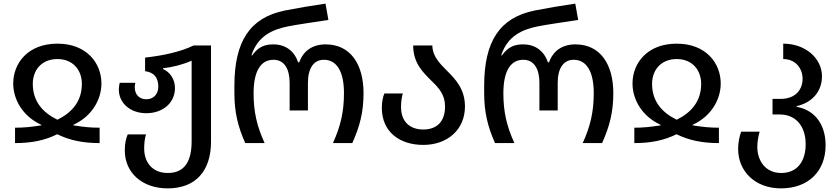

<svg xmlns="http://www.w3.org/2000/svg" viewBox="-20 -790 4626 1060"><path d="M63 0C157 0 230 -16 296 -49C363 -16 436 0 530 0V-85C480 -85 441 -89 385 -98V-101C488 -148 540 -241 540 -329C540 -441 459 -549 297 -549C134 -549 53 -441 53 -329C53 -241 105 -148 208 -101V-98C151 -89 112 -85 63 -85ZM297 -129C215 -169 161 -231 161 -327C161 -402 209 -464 297 -464C384 -464 432 -402 432 -327C432 -231 378 -169 297 -129Z M906 250C1058 250 1145 156 1145 -8V-539H1049C975 -503 879 -483 781 -472V-397C828 -391 854 -364 854 -311C854 -272 829 -242 788 -242C749 -242 724 -268 724 -308C724 -315 725 -323 727 -333H641C638 -321 636 -308 636 -296C636 -221 699 -165 788 -165C879 -165 946 -222 946 -304C946 -354 917 -393 880 -409V-413C937 -420 991 -434 1038 -455V-10C1038 96 1002 165 907 165C818 165 776 103 776 30C776 1 779 -25 786 -48H685C675 -24 669 2 669 41C669 163 764 250 906 250Z M1334 0H1441C1399 -92 1380 -171 1380 -275C1380 -398 1420 -460 1490 -460C1551 -460 1579 -407 1579 -333V-180H1680V-333C1680 -413 1712 -460 1768 -460C1841 -460 1879 -392 1879 -276C1879 -172 1860 -92 1818 0H1925C1967 -94 1987 -171 1987 -276C1987 -435 1915 -545 1778 -545C1704 -545 1654 -508 1632 -446H1626C1605 -508 1557 -545 1489 -545C1447 -545 1408 -535 1372 -484H1368C1403 -593 1486 -627 1568 -644C1622 -655 1718 -668 1793 -680L1777 -770C1701 -759 1625 -746 1553 -732C1360 -693 1274 -562 1274 -316V-277C1274 -174 1292 -94 1334 0Z M2317 10C2451 10 2547 -75 2547 -202C2547 -297 2496 -352 2447 -400C2405 -442 2367 -482 2367 -539H2261C2261 -440 2317 -389 2365 -341C2403 -304 2437 -267 2437 -202C2437 -119 2392 -75 2317 -75C2242 -75 2194 -119 2194 -199C2194 -228 2198 -255 2204 -274H2102C2094 -255 2088 -227 2088 -195C2088 -61 2187 10 2317 10Z M2713 0H2820C2778 -92 2759 -171 2759 -275C2759 -398 2799 -460 2869 -460C2930 -460 2958 -407 2958 -333V-180H3059V-333C3059 -413 3091 -460 3147 -460C3220 -460 3258 -392 3258 -276C3258 -172 3239 -92 3197 0H3304C3346 -94 3366 -171 3366 -276C3366 -435 3294 -545 3157 -545C3083 -545 3033 -508 3011 -446H3005C2984 -508 2936 -545 2868 -545C2826 -545 2787 -535 2751 -484H2747C2782 -593 2865 -627 2947 -644C3001 -655 3097 -668 3172 -680L3156 -770C3080 -759 3004 -746 2932 -732C2739 -693 2653 -562 2653 -316V-277C2653 -174 2671 -94 2713 0Z M3482 0C3576 0 3649 -16 3715 -49C3782 -16 3855 0 3949 0V-85C3899 -85 3860 -89 3804 -98V-101C3907 -148 3959 -241 3959 -329C3959 -441 3878 -549 3716 -549C3553 -549 3472 -441 3472 -329C3472 -241 3524 -148 3627 -101V-98C3570 -89 3531 -85 3482 -85ZM3716 -129C3634 -169 3580 -231 3580 -327C3580 -402 3628 -464 3716 -464C3803 -464 3851 -402 3851 -327C3851 -231 3797 -169 3716 -129Z M4292 250C4442 250 4538 156 4538 12C4538 -119 4462 -187 4378 -200V-204C4462 -223 4518 -283 4518 -369C4518 -466 4429 -549 4304 -549V-464C4371 -464 4411 -414 4411 -354C4411 -301 4377 -244 4289 -244H4245V-158H4285C4378 -158 4428 -88 4428 6C4428 95 4386 165 4293 165C4204 165 4161 95 4161 21C4161 -6 4167 -42 4174 -63H4072C4063 -39 4055 -5 4055 32C4055 156 4149 250 4292 250Z"/></svg>

Font: Noto Sans Georgian Medium
Style: Regular
Weight: 500
Designer: Monotype Design Team, Akaki Razmadze
Foundry: Google LLC
Version: Version 2.005